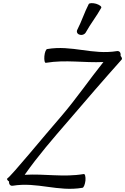

<svg xmlns="http://www.w3.org/2000/svg" viewBox="-20 -1158 801 1229"><path d="M530 -952C559 -1005 599 -1055 628 -1108C632 -1116 617 -1127 595 -1134C573 -1140 552 -1139 548 -1132C520 -1078 503 -1022 475 -968C468 -955 474 -940 490 -936C505 -931 523 -938 530 -952ZM61 31C219 5 350 71 508 44C516 43 524 22 527 -2C529 -27 524 -46 516 -44C385 -22 266 -47 138 -39C222 -159 320 -272 417 -384C529 -515 642 -646 759 -777C763 -782 760 -791 752 -800C752 -801 752 -803 752 -804C754 -822 744 -833 729 -831C571 -805 441 -871 282 -844C274 -843 266 -822 264 -798C262 -773 266 -754 274 -756C402 -777 518 -755 642 -761C550 -646 469 -527 374 -416C258 -283 57 -36 26 -15C23 -10 28 -3 38 4C36 22 47 33 61 31Z"/></svg>

Font: Nupuram Condensed Oblique
Style: Regular
Weight: 400
Width: 3
Designer: Santhosh Thottingal (santhosh.thottingal@gmail.com)
Foundry: SMC
Version: Version 1.000